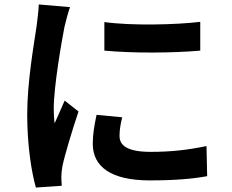

<svg xmlns="http://www.w3.org/2000/svg" viewBox="-20 -798 1040 861"><path d="M448 -699V-571C574 -559 755 -560 878 -571V-700C770 -687 571 -682 448 -699ZM528 -272 413 -283C402 -232 396 -192 396 -153C396 -50 479 11 651 11C764 11 844 4 909 -8L906 -143C819 -125 745 -117 656 -117C554 -117 516 -144 516 -188C516 -215 520 -239 528 -272ZM294 -766 154 -778C153 -746 147 -708 144 -680C133 -603 102 -434 102 -284C102 -148 121 -26 141 43L257 35C256 21 255 5 255 -6C255 -16 257 -38 260 -53C271 -106 304 -214 332 -298L270 -347C256 -314 240 -279 225 -245C222 -265 221 -291 221 -310C221 -410 256 -610 269 -677C273 -695 286 -745 294 -766Z"/></svg>

Font: Noto Sans Mono CJK SC
Style: Bold
Weight: 700
Designer: Ryoko NISHIZUKA 西塚涼子 (kana, bopomofo & ideographs); Paul D. Hunt (Latin, Greek & Cyrillic); Sandoll Communications 산돌커뮤니
Foundry: Adobe
Version: Version 2.004;hotconv 1.0.118;makeotfexe 2.5.65603